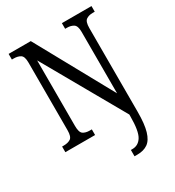

<svg xmlns="http://www.w3.org/2000/svg" viewBox="-222 -841 1099 1208"><g transform="rotate(-30 327.5 -237.0)"><path d="M395 240V194H406Q450 194 474 154.5Q498 115 498 10V-4L166 -589V-113Q166 -66 184 -53.5Q202 -41 232 -41H247V0H31V-41H43Q74 -41 93 -53.5Q112 -66 112 -113V-605Q112 -649 93 -661Q74 -673 45 -673H31V-714H192L498 -158V-605Q498 -648 479 -660.5Q460 -673 431 -673H418V-714H633V-673H618Q589 -673 570.5 -660Q552 -647 552 -601V8Q552 96 537 147Q522 198 492 219Q462 240 415 240Z"/></g></svg>

Font: Noto Serif Armenian Condensed
Style: Regular
Weight: 400
Width: 3
Designer: Monotype Design Team
Foundry: Monotype Imaging Inc.
Version: Version 2.008; ttfautohint (v1.8.4.7-5d5b)